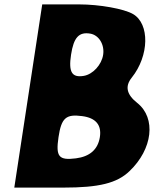

<svg xmlns="http://www.w3.org/2000/svg" viewBox="-20 -903 700 873"><path d="M45 -50H268C430 -50 512 -70 569 -125C674 -225 691 -366 604 -435C556 -473 547 -510 579 -550C659 -650 661 -795 585 -839C544 -863 432 -883 340 -883H172ZM449 -654C442 -608 402 -565 361 -558C307 -549 291 -575 303 -654C315 -733 339 -759 391 -750C430 -743 456 -700 449 -654ZM434 -279C425 -223 388 -191 325 -183C247 -173 233 -191 246 -279C259 -367 280 -385 354 -375C415 -367 443 -335 434 -279Z"/></svg>

Font: Hussar Skorodowane
Style: Ky
Weight: 700
Foundry: Cannot Into Space Fonts
Version: Version 0.892